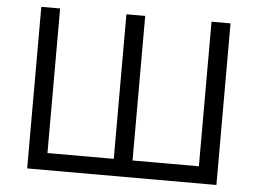

<svg xmlns="http://www.w3.org/2000/svg" viewBox="-51 -779 1134 845"><g transform="rotate(5 516.0 -357.0)"><path d="M934.1 0H98.1V-713.9H181.2V-75.2H474.1V-713.9H557.1V-75.2H850.1V-713.9H934.1Z"/></g></svg>

Font: HunimalSansv1.5
Style: Regular
Weight: 400
Foundry: Ascender Corporation
Version: Version 1.10